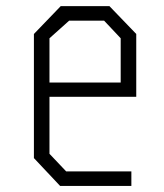

<svg xmlns="http://www.w3.org/2000/svg" viewBox="-20 -613 540 633"><path d="M429.2 -501V-293.9H143.1V-106L198.2 -47.9H413.1V0H178.2L91.8 -91.8V-501L180.2 -592.8H340.8ZM377.9 -340.8V-486.8L323.2 -544.9H208L143.1 -486.8V-340.8Z"/></svg>

Font: Steps Mono
Style: Regular
Weight: 400
Width: 3
Version: Version 1.000;PS 001.000;hotconv 1.0.70;makeotf.lib2.5.58329